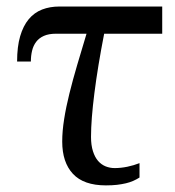

<svg xmlns="http://www.w3.org/2000/svg" viewBox="-20 -556 534 586"><path d="M475.1 -453.1H297.9Q278.3 -352.5 268.1 -271.7Q257.8 -190.9 257.8 -138.2Q257.8 -112.8 263.7 -94.5Q269.5 -76.2 279.3 -64.9Q289.1 -53.7 302.2 -48.3Q315.4 -43 330.1 -43Q348.6 -43 368.7 -47.1Q388.7 -51.3 405.8 -58.1V-14.2Q396.5 -8.3 386.5 -3.9Q376.5 0.5 364.3 3.4Q352.1 6.3 337.2 8.1Q322.3 9.8 303.2 9.8Q235.4 9.8 202.6 -25.4Q169.9 -60.5 169.9 -124Q169.9 -155.8 175.8 -192.6Q181.6 -229.5 191.9 -270.8Q202.1 -312 215.6 -357.7Q229 -403.3 244.1 -453.1H150.9Q128.9 -453.1 114 -446.5Q99.1 -439.9 90.3 -428.2Q81.5 -416.5 77.9 -401.1Q74.2 -385.7 74.2 -368.2H32.2Q32.2 -413.6 41.5 -445.3Q50.8 -477.1 67.6 -497.3Q84.5 -517.6 108.4 -526.9Q132.3 -536.1 161.1 -536.1H475.1Z"/></svg>

Font: Noto Serif
Style: Regular
Weight: 400
Designer: Monotype Design team
Foundry: Monotype Imaging Inc.
Version: Version 1.02